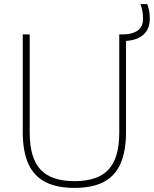

<svg xmlns="http://www.w3.org/2000/svg" viewBox="-20 -908 751 937"><path d="M343.5 9Q257 9 201 -20Q145 -49 118 -109.5Q91 -170 91 -264.5V-740H125V-259.5Q125 -138 177.2 -81Q229.5 -24 343.5 -24Q458 -24 510 -81Q562 -138 562 -259.5V-740H578.5Q624 -740 651 -758.2Q678 -776.5 678 -817Q678 -838 674.8 -854.5Q671.5 -871 665.5 -888H698.5Q705 -871 708 -854.8Q711 -838.5 711 -816Q711 -766.5 679.8 -738.8Q648.5 -711 595 -708.5V-264.5Q595 -170 568.2 -109.5Q541.5 -49 486 -20Q430.5 9 343.5 9Z"/></svg>

Font: Encode Sans SC Thin
Style: Regular
Weight: 250
Designer: Multiple Designers
Foundry: Impallari Type
Version: Version 3.002